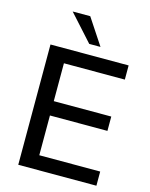

<svg xmlns="http://www.w3.org/2000/svg" viewBox="-133 -1003 852 1087"><g transform="rotate(15 292.5 -459.0)"><path d="M82 0V-705H540V-622H183V-400H520V-316H183V-83H540V0ZM293 -765 155 -918H258L359 -765Z"/></g></svg>

Font: wassup Sans
Style: Medium
Weight: 600
Version: Version 2.001